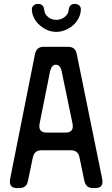

<svg xmlns="http://www.w3.org/2000/svg" viewBox="-20 -947 571 976"><path d="M30 -24Q30 9 67 9H79Q115 9 122 -27L147 -147Q155 -183 190 -183H341Q377 -183 384 -147L409 -27Q417 9 452 9H464Q501 9 501 -23Q501 -32 500 -35L370 -673Q363 -709 327 -709H201Q166 -709 158 -673L31 -35Q30 -32 30 -24ZM180 -306Q180 -314 181 -317L234 -582Q242 -618 264 -618Q287 -618 294 -582L349 -317Q350 -314 350 -305Q350 -273 313 -273H217Q180 -273 180 -306ZM142 -901Q142 -877 153 -855.5Q164 -834 182 -819Q199 -803 221 -794Q243 -785 266 -785Q289 -785 311.5 -794Q334 -803 352 -819Q369 -834 380 -855.5Q391 -877 391 -901Q391 -911 383 -919Q375 -927 360 -927Q332 -927 329 -896Q327 -874 308 -860Q289 -846 266 -846Q243 -846 225 -860Q207 -874 205 -896Q202 -927 174 -927Q159 -927 150.5 -919Q142 -911 142 -901Z"/></svg>

Font: WDXL Lubrifont SC
Style: Regular
Weight: 400
Designer: [WDXL Lubrifont] Copyright 2020-2022 (c) NightFurySL2001, Skr-ZERO; [ZCOOL QingKe HuangYou] Copyright 2018-2022 (c) The 
Version: Version 2.001;hotconv 1.1.1;makeotfexe 2.6.0